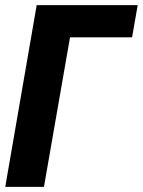

<svg xmlns="http://www.w3.org/2000/svg" viewBox="-20 -731 559 751"><path d="M518.6 -710.9 496.6 -585H253.9L151.9 0H0.5L123.5 -710.9Z"/></svg>

Font: Roboto Condensed ExtraBold
Style: Italic
Weight: 800
Italic angle: -12°
Designer: Christian Robertson
Foundry: Google
Version: Version 3.008; 2023